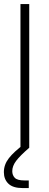

<svg xmlns="http://www.w3.org/2000/svg" viewBox="-25 -748 247 972"><path d="M123 -727.5V0H78.6V-727.5ZM89.8 204.1Q40.5 204.1 17.6 181.9Q-5.4 159.7 -5.4 123.5Q-5.4 85.4 19.8 53Q44.9 20.5 98.1 -19L123 0Q76.7 40 56.9 66.2Q37.1 92.3 37.1 118.7Q37.1 138.7 49.8 152.1Q62.5 165.5 99.1 165.5H120.6V204.1Z"/></svg>

Font: Inter Display ExtraLight
Style: Regular
Weight: 200
Designer: Rasmus Andersson
Foundry: rsms
Version: Version 4.000;git-a52131595